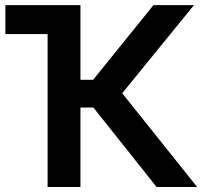

<svg xmlns="http://www.w3.org/2000/svg" viewBox="-20 -748 830 768"><path d="M606.4 0 353.5 -317.9H301.8V0H170.4V-611.8H1.5V-727.5H301.8V-428.7H352.5L593.8 -727.5H755.9L468.8 -375L768.6 0Z"/></svg>

Font: Inter Display Semi Bold
Style: Regular
Weight: 600
Designer: Rasmus Andersson
Foundry: rsms
Version: Version 4.000;git-37864ae